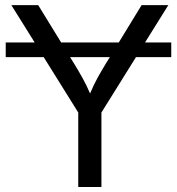

<svg xmlns="http://www.w3.org/2000/svg" viewBox="-20 -748 708 768"><path d="M665 -578.1V-519.5H523.9L385.7 -297.9V0H293V-297.9L154.8 -519.5H2.9V-578.1H118.7L25.4 -727.5H132.8L224.6 -578.1H455.1L546.4 -727.5H653.3L560.1 -578.1ZM419.4 -519.5H260.3L276.9 -492.7Q295.4 -462.4 310.5 -435.3Q325.7 -408.2 340.3 -374Q355 -409.2 370.1 -436.5Q385.3 -463.9 402.8 -492.7Z"/></svg>

Font: Inter-Regular
Style: Regular
Weight: 400
Designer: Rasmus Andersson
Foundry: rsms
Version: Version 4.000;git-a52131595